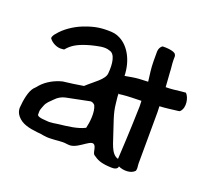

<svg xmlns="http://www.w3.org/2000/svg" viewBox="-106 -723 979 881"><g transform="rotate(20 384.0 -282.5)"><path d="M27 -95C27 -82 31 -69 41 -57C64 -29 99 -22 142 -17C163 -17 176 -9 211 -11C234 -11 262 -17 286 -13C292 -12 298 -12 304 -12C350 -16 394 -81 410 -47C417 -32 415 -11 427 -6C445 7 462 15 498 18C502 18 508 19 514 19C530 20 546 16 547 2C572 14 610 14 627 -6C631 -18 627 -30 627 -41C627 -110 628 -170 628 -293L627 -321C655 -322 687 -327 714 -330C717 -330 723 -331 725 -334C747 -356 738 -404 720 -421C720 -421 699 -419 697 -419C672 -416 650 -413 624 -413C623 -439 620 -460 619 -484C619 -500 615 -523 615 -542V-547C615 -555 617 -563 611 -571C605 -578 585 -585 547 -584C538 -579 531 -566 531 -553V-508C531 -472 536 -442 540 -409C528 -408 514 -408 496 -407C478 -406 451 -401 429 -397C427 -469 395 -530 346 -555C326 -565 313 -567 284 -567C239 -567 209 -559 168 -543C133 -529 91 -502 66 -470C61 -465 53 -454 53 -445C67 -424 96 -412 116 -415L127 -416C131 -420 134 -424 137 -427C158 -448 184 -462 235 -476C265 -483 299 -493 324 -483C354 -477 359 -427 355 -384C354 -352 306 -324 270 -290C236 -284 204 -280 171 -276C134 -267 98 -247 74 -220C68 -212 62 -206 56 -200C38 -179 30 -135 27 -95ZM117 -93V-109C117 -117 121 -128 126 -140C134 -161 146 -168 161 -184C174 -198 190 -207 208 -211C247 -219 286 -227 322 -234C329 -235 338 -231 344 -224C359 -194 352 -141 345 -113C310 -95 262 -90 218 -85C200 -82 185 -80 175 -80C157 -82 123 -81 117 -93ZM431 -312C432 -311 433 -311 434 -310L451 -312C478 -315 512 -315 541 -316L542 -290C538 -146 534 -89 531 -29C494 -38 484 -97 470 -134C459 -170 439 -217 435 -263L432 -290C431 -296 431 -304 431 -312Z"/></g></svg>

Font: Vapor
Style: Regular
Weight: 400
Foundry: Cannot Into Space Fonts
Version: Version 0.179